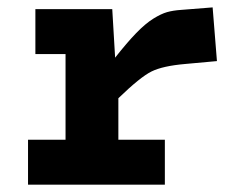

<svg xmlns="http://www.w3.org/2000/svg" viewBox="-20 -502 654 522"><path d="M56.2 -122.1H158.2V-355H76.2V-477.1H285.2L293 -345.2Q325.2 -386.2 350.3 -412.1Q375.5 -438 396.7 -451.2Q418 -464.4 434.1 -469Q450.2 -473.6 472.2 -475.1L558.1 -481.9L569.8 -335.9L483.9 -328.1Q422.4 -322.8 391.8 -307.6Q361.3 -292.5 301.8 -234.9V-122.1H428.2V0H56.2Z"/></svg>

Font: IntelOne Mono Bold
Style: Regular
Weight: 700
Designer: Fred Shallcrass
Foundry: Frere-Jones Type LLC
Version: Version 1.200;hotconv 1.1.0;makeotfexe 2.6.0;FJTRelease1.2